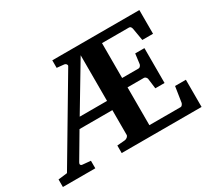

<svg xmlns="http://www.w3.org/2000/svg" viewBox="-130 -896 1229 1120"><g transform="rotate(-30 484.5 -335.5)"><path d="M479 -613.8 294.9 -306.2H479ZM400.9 0V-50.8L453.1 -55.2Q463.4 -56.2 471.2 -63.2Q479 -70.3 479 -77.1V-244.1H257.8L159.2 -77.1Q154.3 -68.8 156.7 -63Q159.2 -57.1 166 -56.2L223.1 -50.8V0H4.9V-50.8L65.9 -58.1L383.8 -594.2Q386.2 -597.7 385.5 -601.3Q384.8 -605 382.6 -607.9Q380.4 -610.8 377 -612.8Q373.5 -614.7 370.1 -615.2L320.8 -620.1V-670.9H907.2V-511.2H835L820.8 -594.2Q819.3 -601.6 815.4 -607.2Q811.5 -612.8 804.2 -612.8H622.1V-377.9H732.9Q739.7 -377.9 744.9 -384.3Q750 -390.6 751 -396L759.8 -463.9H821.8V-229H759.8L751 -297.9Q750 -303.2 744.6 -309.1Q739.3 -314.9 732.9 -314.9H622.1V-60.1H833Q838.9 -60.1 844 -66.9Q849.1 -73.7 850.1 -79.1L866.2 -183.1H939V0Z"/></g></svg>

Font: Charis SIL Afr
Style: Bold
Weight: 700
Foundry: SIL International
Version: Version 5.000